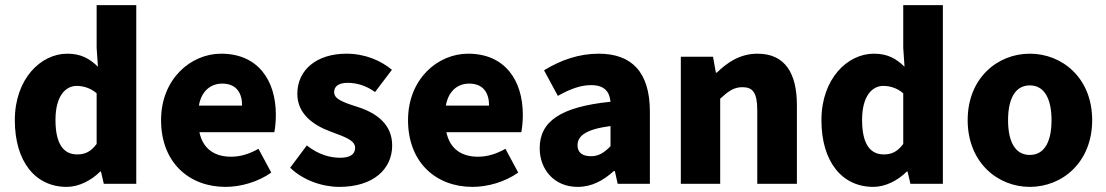

<svg xmlns="http://www.w3.org/2000/svg" viewBox="-20 -719 4327 751"><path d="M241 12C288 12 337 -13 372 -48H375L386 0H513V-699H358V-532L363 -458C331 -489 298 -509 243 -509C140 -509 38 -411 38 -249C38 -87 118 12 241 12ZM282 -115C229 -115 197 -155 197 -250C197 -343 236 -383 280 -383C305 -383 334 -375 358 -354V-156C335 -125 312 -115 282 -115Z M862 12C921 12 989 -7 1041 -44L991 -137C956 -117 920 -106 884 -106C821 -106 774 -135 760 -202H1053C1056 -216 1059 -242 1059 -270C1059 -405 989 -509 845 -509C726 -509 610 -410 610 -249C610 -83 720 12 862 12ZM758 -306C768 -364 805 -392 849 -392C905 -392 927 -355 927 -306Z M1307 12C1442 12 1514 -59 1514 -150C1514 -232 1454 -277 1378 -301C1315 -321 1287 -333 1287 -359C1287 -381 1304 -395 1340 -395C1374 -395 1411 -385 1447 -359L1513 -446C1470 -482 1408 -509 1335 -509C1219 -509 1143 -446 1143 -352C1143 -275 1203 -230 1274 -204C1327 -184 1369 -171 1369 -141C1369 -117 1352 -102 1310 -102C1271 -102 1226 -114 1180 -150L1115 -63C1165 -14 1241 12 1307 12Z M1828 12C1887 12 1955 -7 2007 -44L1957 -137C1922 -117 1886 -106 1850 -106C1787 -106 1740 -135 1726 -202H2019C2022 -216 2025 -242 2025 -270C2025 -405 1955 -509 1811 -509C1692 -509 1576 -410 1576 -249C1576 -83 1686 12 1828 12ZM1724 -306C1734 -364 1771 -392 1815 -392C1871 -392 1893 -355 1893 -306Z M2239 12C2295 12 2340 -13 2381 -50H2385L2396 0H2522V-282C2522 -438 2450 -509 2322 -509C2244 -509 2173 -484 2108 -444L2162 -344C2212 -372 2252 -386 2292 -386C2343 -386 2364 -362 2368 -321C2172 -301 2091 -244 2091 -139C2091 -56 2148 12 2239 12ZM2292 -108C2258 -108 2239 -122 2239 -151C2239 -186 2269 -213 2368 -226V-147C2344 -123 2323 -108 2292 -108Z M2643 0H2797V-333C2828 -361 2849 -378 2884 -378C2924 -378 2942 -357 2942 -288V0H3097V-308C3097 -432 3051 -509 2943 -509C2875 -509 2825 -475 2784 -435H2780L2769 -497H2643Z M3396 12C3443 12 3492 -13 3527 -48H3530L3541 0H3668V-699H3513V-532L3518 -458C3486 -489 3453 -509 3398 -509C3295 -509 3193 -411 3193 -249C3193 -87 3273 12 3396 12ZM3437 -115C3384 -115 3352 -155 3352 -250C3352 -343 3391 -383 3435 -383C3460 -383 3489 -375 3513 -354V-156C3490 -125 3467 -115 3437 -115Z M4008 12C4135 12 4252 -84 4252 -249C4252 -414 4135 -509 4008 -509C3882 -509 3765 -414 3765 -249C3765 -84 3882 12 4008 12ZM4008 -113C3950 -113 3923 -166 3923 -249C3923 -331 3950 -385 4008 -385C4066 -385 4093 -331 4093 -249C4093 -166 4066 -113 4008 -113Z"/></svg>

Font: DAIFUKU Sans
Style: Bold
Weight: 700
Designer: Original font ‘Source Han Sans JP’ : Paul D. Hunt
Foundry: Daifuku
Version: Version 1.000